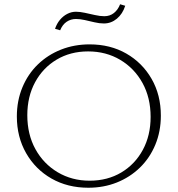

<svg xmlns="http://www.w3.org/2000/svg" viewBox="-20 -873 833 900"><path d="M394 7Q297 7 221.5 -36Q146 -79 102.5 -155Q59 -231 59 -327Q59 -401 85 -463.5Q111 -526 157.5 -571Q204 -616 266 -640.5Q328 -665 400 -665Q497 -665 572 -622Q647 -579 690.5 -503.5Q734 -428 734 -331Q734 -257 708 -194.5Q682 -132 635.5 -87Q589 -42 527.5 -17.5Q466 7 394 7ZM400 -26Q484 -26 548.5 -64.5Q613 -103 649.5 -170.5Q686 -238 686 -325Q686 -415 648 -484Q610 -553 543.5 -592.5Q477 -632 393 -632Q310 -632 245.5 -593.5Q181 -555 144.5 -487.5Q108 -420 108 -333Q108 -243 146 -174Q184 -105 250.5 -65.5Q317 -26 400 -26ZM262 -731 238 -738Q246 -762 261 -780Q276 -798 295.5 -808Q315 -818 336 -818Q354 -818 377.5 -813Q401 -808 425 -802.5Q449 -797 469 -797Q495 -797 514 -812Q533 -827 543 -853L567 -846Q555 -808 528 -785.5Q501 -763 467 -763Q446 -763 423 -768.5Q400 -774 377.5 -779Q355 -784 336 -784Q312 -784 292.5 -771Q273 -758 262 -731Z"/></svg>

Font: Ysabeau ExtraLight
Style: Regular
Weight: 250
Designer: Christian Thalmann (Catharsis Fonts)
Version: Version 2.002